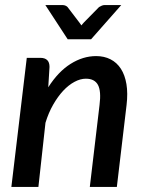

<svg xmlns="http://www.w3.org/2000/svg" viewBox="-20 -740 576 760"><path d="M171 -394.5Q210.5 -456.5 259.5 -487.2Q308.5 -518 360.5 -518Q392.5 -518 417.5 -505.2Q442.5 -492.5 458.5 -467.8Q474.5 -443 480.5 -407Q486.5 -371 481 -324.5L442.5 0H335.5L374 -324.5Q381 -379 367.8 -403.8Q354.5 -428.5 320 -428.5Q298 -428.5 274.8 -416Q251.5 -403.5 230.2 -380.8Q209 -358 190.5 -325.8Q172 -293.5 160 -254L132 0H25L86 -511H140Q157.5 -511 166.8 -502.2Q176 -493.5 176 -475ZM460 -720 340.5 -584.5H248L159.5 -720H227.5Q234 -720 239.5 -717.5Q245 -715 247.5 -712L294 -651Q296 -648.5 297.8 -645.8Q299.5 -643 302 -639.5Q306.5 -645.5 312 -651L372 -712Q376 -714.5 382 -717.2Q388 -720 394 -720Z"/></svg>

Font: Lato SemiBold
Style: Italic
Weight: 600
Italic angle: -7°
Designer: Lukasz Dziedzic with Adam Twardoch and Botio Nikoltchev
Foundry: tyPoland Lukasz Dziedzic
Version: Version 2.015; 2015-08-06; http://www.latofonts.com/